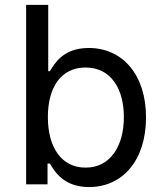

<svg xmlns="http://www.w3.org/2000/svg" viewBox="-20 -747 662 778"><path d="M85.9 0H172.6V-84.2H182.2C201 -52.9 237.2 11 340.9 11C476.6 11 571.7 -97.3 571.7 -271.3C571.7 -444.6 476.2 -552.6 339.8 -552.6C234.4 -552.6 201 -488.3 182.2 -458.5H175.4V-727.3H85.9ZM174 -272.7C174 -392.8 226.9 -473.4 326.7 -473.4C430.4 -473.4 481.9 -386 481.9 -272.7C481.9 -158 429.3 -67.8 326.7 -67.8C228 -67.8 174 -151.3 174 -272.7Z"/></svg>

Font: Margiela Sans Text
Style: Regular
Weight: 400
Designer: Stefan Endress, Andreas Faust
Version: Version 1.100;FEAKit 1.0